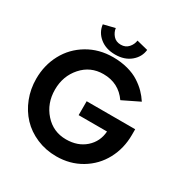

<svg xmlns="http://www.w3.org/2000/svg" viewBox="-189 -983 1106 1148"><g transform="rotate(30 364.0 -409.0)"><path d="M509.5 -811Q504 -760 462.5 -725.5Q421 -691 356.5 -691Q292.5 -691 250.8 -725Q209 -759 203 -811L281.5 -830.5Q285 -803 304.2 -781Q323.5 -759 356.5 -759Q389 -759 408.5 -781Q428 -803 431.5 -830.5ZM349.5 -364.5H684.5V-325.5Q684.5 -232.5 643.2 -155.5Q602 -78.5 526.2 -33.2Q450.5 12 356 12Q283 12 220 -15Q157 -42 113.5 -88.2Q70 -134.5 45.5 -197.2Q21 -260 21 -330.5Q21 -424.5 62.8 -502.2Q104.5 -580 181.8 -626Q259 -672 356 -672Q410.5 -672 457.2 -659.5Q504 -647 537.5 -625.2Q571 -603.5 594.5 -579.5Q618 -555.5 636.5 -527L520.5 -470.5Q461.5 -555.5 356 -555.5Q267 -555.5 208.8 -489.8Q150.5 -424 150.5 -330.5Q150.5 -236.5 208.8 -170.8Q267 -105 356 -105Q436.5 -105 488.5 -151Q540.5 -197 545.5 -268.5H349.5Z"/></g></svg>

Font: League Spartan SemiBold
Style: Regular
Weight: 600
Foundry: The League of Moveable Type
Version: Version 2.002